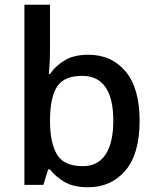

<svg xmlns="http://www.w3.org/2000/svg" viewBox="-20 -780 661 810"><path d="M191 -578Q191 -545 189.5 -515Q188 -485 186 -468H191Q214 -502 253 -525.5Q292 -549 353 -549Q451 -549 510 -478.5Q569 -408 569 -270Q569 -131 509 -60.5Q449 10 352 10Q290 10 252 -12.5Q214 -35 191 -65H183L163 0H83V-760H191ZM327 -460Q251 -460 221.5 -415.5Q192 -371 191 -278V-270Q191 -177 220.5 -128Q250 -79 329 -79Q393 -79 425.5 -128.5Q458 -178 458 -271Q458 -365 425 -412.5Q392 -460 327 -460Z"/></svg>

Font: Noto Sans Adlam Medium
Style: Regular
Weight: 500
Version: Version 3.001